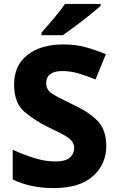

<svg xmlns="http://www.w3.org/2000/svg" viewBox="-20 -951 600 981"><path d="M523 -205Q523 -288 478 -334Q433 -380 352 -417Q281 -451 248.5 -471Q216 -491 216 -525Q216 -588 299 -588Q338 -588 379 -576.5Q420 -565 468 -545L521 -674Q469 -696 417 -710Q365 -724 304 -724Q189 -724 120.5 -670.5Q52 -617 52 -519Q52 -423 107.5 -377.5Q163 -332 223 -303Q286 -274 322.5 -251.5Q359 -229 359 -194Q359 -165 336.5 -145.5Q314 -126 263 -126Q211 -126 155 -143.5Q99 -161 45 -186V-34Q136 10 254 10Q387 10 455 -51Q523 -112 523 -205ZM494 -931H312Q289 -897 253 -854.5Q217 -812 192 -784V-771H301Q327 -789 364.5 -817Q402 -845 438 -874Q474 -903 494 -921Z"/></svg>

Font: Noto Sans UI Extra
Style: Regular
Weight: 800
Designer: Monotype Design Team
Foundry: Monotype Imaging Inc.
Version: Version 1.901